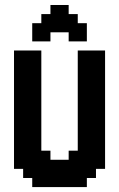

<svg xmlns="http://www.w3.org/2000/svg" viewBox="-20 -761 484 781"><path d="M111.1 -666.7H148.1V-703.7H185.2V-740.7H259.3V-703.7H296.3V-666.7H333.3V-592.6H259.3V-629.6H185.2V-592.6H111.1ZM259.3 -148.1H296.3V-555.6H407.4V-74.1H370.4V-37H333.3V0H111.1V-37H74.1V-74.1H37V-555.6H148.1V-148.1H185.2V-111.1H259.3Z"/></svg>

Font: Jersey 15
Style: Regular
Weight: 400
Designer: Sarah Cadigan-Fried
Version: Version 1.001; ttfautohint (v1.8.4.7-5d5b)